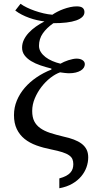

<svg xmlns="http://www.w3.org/2000/svg" viewBox="-20 -796 510 1019"><path d="M150.9 -207Q150.9 -174.3 161.6 -152.8Q172.4 -131.3 193.4 -116.2Q214.4 -101.1 245.6 -90.8Q276.9 -80.6 317.9 -70.8Q347.7 -64.5 371.6 -55.4Q395.5 -46.4 412.6 -33.7Q429.7 -21 439 -3.2Q448.2 14.6 448.2 39.1Q448.2 65.4 439 91.6Q429.7 117.7 410.9 140.1Q392.1 162.6 363.3 179.2Q334.5 195.8 294.9 203.1V150.9Q316.4 145 330.6 137.5Q344.7 129.9 353.3 120.4Q361.8 110.8 365.5 99.6Q369.1 88.4 369.1 75.2Q369.1 60.1 364.3 48.6Q359.4 37.1 346.4 28.1Q333.5 19 310.8 11.7Q288.1 4.4 252 -2.9Q209.5 -11.2 173.1 -24.4Q136.7 -37.6 110.4 -58.8Q84 -80.1 69.1 -111.1Q54.2 -142.1 54.2 -185.1Q54.2 -225.6 69.3 -262.2Q84.5 -298.8 111.1 -329.8Q137.7 -360.8 174.1 -385.5Q210.4 -410.2 252.9 -426.8V-432.1Q223.1 -439.5 195.1 -449Q167 -458.5 145.3 -471.7Q123.5 -484.9 110.4 -502.4Q97.2 -520 97.2 -543Q97.2 -564.9 106.7 -584.7Q116.2 -604.5 132.6 -622.1Q148.9 -639.6 170.4 -654.8Q191.9 -669.9 215.8 -682.1Q197.3 -684.6 176.5 -689.2Q155.8 -693.8 135.3 -701.2Q114.7 -708.5 95.7 -718.3Q76.7 -728 61 -740.2L88.9 -775.9Q103 -765.6 122.6 -756.1Q142.1 -746.6 164.6 -738.8Q187 -731 210.9 -725.3Q234.9 -719.7 257.8 -717.8Q269 -725.6 284.4 -733.6Q299.8 -741.7 317.4 -748Q335 -754.4 353 -758.3Q371.1 -762.2 387.2 -762.2Q409.2 -762.2 418.7 -754.2Q428.2 -746.1 428.2 -731.9Q428.2 -717.3 417 -706.3Q405.8 -695.3 384.5 -687.7Q363.3 -680.2 332.5 -676.5Q301.8 -672.9 263.2 -672.9Q227.5 -647.9 207.3 -618.9Q187 -589.8 187 -553.2Q187 -535.2 196.5 -520Q206.1 -504.9 221.7 -492.9Q237.3 -481 257.8 -472.2Q278.3 -463.4 300.8 -458Q309.1 -462.9 320.1 -467.8Q331.1 -472.7 342.5 -476.3Q354 -480 365.5 -482.4Q377 -484.9 386.2 -484.9Q405.8 -484.9 418 -476.8Q430.2 -468.8 430.2 -455.1Q430.2 -445.8 424.8 -437Q419.4 -428.2 408.7 -421.6Q397.9 -415 382.3 -411.1Q366.7 -407.2 346.2 -407.2Q342.3 -407.2 335.9 -407.7Q329.6 -408.2 322.8 -408.9Q315.9 -409.7 309.6 -410.6Q303.2 -411.6 298.8 -412.1Q273.9 -403.3 247.8 -383.1Q221.7 -362.8 200.2 -335Q178.7 -307.1 164.8 -274.2Q150.9 -241.2 150.9 -207Z"/></svg>

Font: Droid-TTFautohint Serif
Style: Regular
Weight: 400
Foundry: Ascender Corporation
Version: Version 1.00; ttfautohint (v1.00rc1.4-1a1c-dirty) -l 8 -r 50